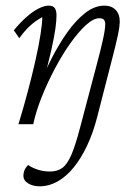

<svg xmlns="http://www.w3.org/2000/svg" viewBox="-20 -443 495 685"><path d="M121.1 221.7Q97.7 221.7 80.6 211.4Q63.5 201.2 63.5 183.6Q63.5 174.8 66.9 165.5Q70.3 156.2 80.1 145.5Q91.8 154.3 112.8 161.6Q133.8 168.9 158.2 168.9Q184.6 168.9 202.1 156.2Q219.7 143.6 234.4 109.9Q249 76.2 265.6 12.7L324.2 -209Q338.9 -263.7 347.2 -301.3Q355.5 -338.9 355.5 -357.4Q355.5 -366.2 351.1 -372.1Q346.7 -377.9 334 -377.9Q313.5 -377.9 286.6 -353.5Q259.8 -329.1 231 -288.6Q202.1 -248 175.8 -198.2Q149.4 -148.4 128.9 -97.2Q108.4 -45.9 98.6 0H45.9Q63.5 -57.6 79.1 -116.2Q94.7 -174.8 106.4 -227.1Q118.2 -279.3 124.5 -319.8Q130.9 -360.4 130.9 -381.8Q108.4 -370.1 88.4 -352.1Q68.4 -334 48.8 -306.6L29.3 -335Q53.7 -364.3 76.2 -383.8Q98.6 -403.3 118.7 -413.1Q138.7 -422.9 153.3 -422.9Q169.9 -422.9 175.8 -413.6Q181.6 -404.3 181.6 -387.7Q181.6 -370.1 177.7 -341.3Q173.8 -312.5 163.1 -264.6Q152.3 -216.8 131.8 -140.6H122.1Q139.6 -186.5 164.6 -235.4Q189.5 -284.2 219.7 -327.1Q250 -370.1 283.7 -396.5Q317.4 -422.9 352.5 -422.9Q377.9 -422.9 392.6 -407.7Q407.2 -392.6 407.2 -367.2Q407.2 -348.6 400.4 -316.9Q393.6 -285.2 385.7 -254.9L326.2 -23.4Q311.5 33.2 290 78.1Q268.6 123 242.2 155.3Q215.8 187.5 185.1 204.6Q154.3 221.7 121.1 221.7Z"/></svg>

Font: Crimson Pro ExtraLight
Style: Italic
Weight: 250
Italic angle: -12°
Designer: Jacques Le Bailly
Foundry: Baron von Fonthausen
Version: Version 1.003